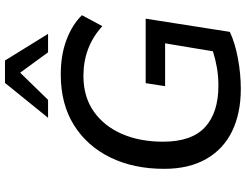

<svg xmlns="http://www.w3.org/2000/svg" viewBox="-128 -850 987 771"><g transform="rotate(-90 365.5 -464.5)"><path d="M394 9Q296 9 224 -26Q152 -61 112.5 -130Q73 -199 73 -299Q73 -421 118.5 -514.5Q164 -608 248.5 -661Q333 -714 452 -714Q530 -714 591 -691Q652 -668 690 -629L646 -547Q563 -623 446 -623Q363 -623 304 -582Q245 -541 213.5 -469Q182 -397 182 -303Q182 -189 240 -135Q298 -81 407 -81Q445 -81 479.5 -87Q514 -93 545 -103L577 -295H405L417 -373H676L623 -35Q578 -14 516 -2.5Q454 9 394 9ZM278 -765 418 -938H508L615 -765H541L459 -877L350 -765Z"/></g></svg>

Font: Nunito Sans SemiBold
Style: Italic
Weight: 600
Italic angle: -9°
Designer: Vernon Adams
Foundry: Vernon Adams
Version: Version 3.006; ttfautohint (v1.8.3)